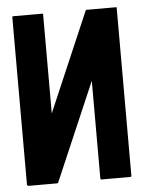

<svg xmlns="http://www.w3.org/2000/svg" viewBox="-50 -723 621 764"><g transform="rotate(-5 260.5 -341.0)"><path d="M444.3 -678.7Q444.3 -454.1 444.3 -4.9Q444.3 -4.9 443.4 -3.9Q443.4 -2 439.5 -2Q401.4 -2 325.2 -2Q323.2 -2 321.3 -2.9Q320.3 -4.9 320.3 -6.8Q320.3 -80.1 320.3 -224.6Q320.3 -282.2 320.3 -396.5Q263.7 -265.6 151.4 -3.9Q151.4 -3.9 151.4 -2.9Q150.4 -2.9 149.4 -2.9Q147.5 -2 147.5 -2Q109.4 -2 33.2 -2Q31.2 -2 29.3 -3.9Q27.3 -5.9 27.3 -7.8Q27.3 -91.8 27.3 -258.8Q27.3 -397.5 27.3 -674.8Q27.3 -677.7 28.3 -678.7Q29.3 -679.7 31.2 -679.7Q70.3 -679.7 147.5 -679.7Q147.5 -679.7 148.4 -679.7Q149.4 -678.7 150.4 -677.7Q150.4 -604.5 150.4 -457Q150.4 -398.4 150.4 -281.2Q207 -413.1 320.3 -676.8Q321.3 -678.7 322.3 -679.7Q323.2 -679.7 325.2 -679.7Q364.3 -679.7 441.4 -679.7Q442.4 -679.7 443.4 -679.7Q443.4 -679.7 444.3 -678.7Z"/></g></svg>

Font: Typeface
Style: Regular
Weight: 400
Version: Version 1.0